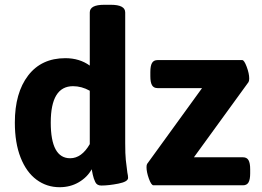

<svg xmlns="http://www.w3.org/2000/svg" viewBox="-20 -774 1094 802"><path d="M42 -262Q42 -386 97.5 -458.5Q153 -531 253 -531Q312 -531 355 -500V-722Q355 -754 415 -754H443Q503 -754 503 -722V-176Q503 -130 505.5 -106Q508 -82 512 -53Q515 -40 515 -31Q515 -15 474.5 -7Q434 1 403 1Q385 1 378 -13.5Q371 -28 367.5 -44.5Q364 -61 363 -67Q345 -34 309.5 -13Q274 8 229 8Q175 8 132.5 -23.5Q90 -55 66 -116Q42 -177 42 -262ZM355 -172V-395Q321 -414 285 -414Q192 -414 192 -262Q192 -113 273 -113Q321 -113 355 -172ZM592 -76Q592 -86 595 -90L824 -406H638Q622 -406 615 -418Q608 -430 608 -456V-473Q608 -499 615 -511Q622 -523 638 -523H992Q1000 -523 1010.5 -495Q1021 -467 1021 -446Q1021 -436 1018 -431L790 -117H995Q1011 -117 1018 -105Q1025 -93 1025 -67V-50Q1025 -24 1018 -12Q1011 0 995 0H621Q612 0 602 -27.5Q592 -55 592 -76Z"/></svg>

Font: Asap-Bold
Style: Bold
Weight: 700
Designer: Pablo Cosgaya
Foundry: Omnibus-Type
Version: Version 2.000; ttfautohint (v1.8)